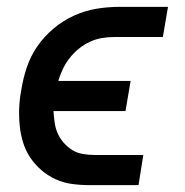

<svg xmlns="http://www.w3.org/2000/svg" viewBox="-20 -540 540 560"><path d="M384 0H242Q215 0 189.5 -3.5Q164 -7 141.5 -17.5Q119 -28 100.5 -44Q82 -60 68.5 -80Q55 -100 47.5 -124Q40 -148 37.5 -173.5Q35 -199 36 -225Q37 -251 42 -277Q47 -310 58 -343Q69 -376 89 -405Q109 -434 136.5 -457Q164 -480 196 -494.5Q228 -509 261.5 -514.5Q295 -520 328 -520H470L455 -432H313Q295 -432 277 -429Q259 -426 242 -418Q225 -410 210 -398Q195 -386 183 -370.5Q171 -355 163 -338Q155 -321 150 -304H361L346 -216H136Q137 -199 139.5 -182Q142 -165 148.5 -150.5Q155 -136 166 -123.5Q177 -111 190.5 -102.5Q204 -94 221 -91Q238 -88 256 -88H398Z"/></svg>

Font: Iosevka Semibold Oblique
Style: Regular
Weight: 600
Italic angle: -9°
Monospace: yes
Designer: Belleve Invis
Foundry: Belleve Invis
Version: Version 32.5.0; ttfautohint (v1.8.4)